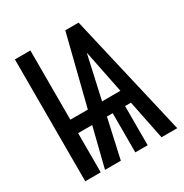

<svg xmlns="http://www.w3.org/2000/svg" viewBox="-165 -841 930 970"><g transform="rotate(-30 300.0 -355.5)"><path d="M453.6 -228.5H419.4V0H347.2V-228.5H313.5L262.7 0H170.4L227.5 -228.5H145.5V0H55.2V-710.9H145.5V-307.1H247.6L349.1 -710.9H426.8L591.8 0H500ZM330.6 -307.1H437.5L386.7 -559.1Z"/></g></svg>

Font: Roboto Mono
Style: Regular
Weight: 400
Designer: Google
Version: Version 2.000985; 2015; ttfautohint (v1.3)